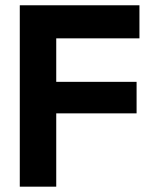

<svg xmlns="http://www.w3.org/2000/svg" viewBox="-20 -700 575 720"><path d="M54.2 0V-680.2H502.9V-556.2H190.9V-393.1H492.2V-274.9H190.9V0Z"/></svg>

Font: TASA Orbiter Deck
Style: Bold
Weight: 700
Designer: Weizhong Zhang
Version: Version 1.000;Glyphs 3.1.2 (3151)